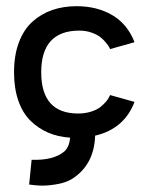

<svg xmlns="http://www.w3.org/2000/svg" viewBox="-20 -427 467 614"><path d="M230 -64Q252.4 -64 271.5 -70.1Q290.5 -76.2 301.3 -85Q312 -93.8 319.3 -102.3Q326.7 -110.8 329.1 -117.2L332 -123L410.2 -101.1Q377 -14.6 284.2 6.8Q281.2 101.1 209 146Q188 158.2 158 162.8Q127.9 167.5 108.2 166.5Q88.4 165.5 73.2 163.1L81.1 84Q151.4 86.4 186 57.1Q202.1 42 204.1 13.2Q165.5 10.7 133.8 -2.9Q102.1 -16.6 77.1 -41.3Q52.2 -65.9 38.6 -105.2Q24.9 -144.5 24.9 -195.8Q24.9 -250.5 40.5 -291.7Q56.2 -333 84 -357.9Q111.8 -382.8 147.2 -395Q182.6 -407.2 225.1 -407.2Q290 -407.2 338.9 -378.7Q387.7 -350.1 410.2 -292L332 -270Q331.1 -272.5 329.1 -276.4Q327.1 -280.3 318.8 -290.5Q310.5 -300.8 300.5 -308.6Q290.5 -316.4 272.7 -322.8Q254.9 -329.1 233.9 -329.1Q111.8 -329.1 111.8 -195.8Q111.8 -64 230 -64Z"/></svg>

Font: Neutral Grotesk
Style: Regular
Weight: 400
Designer: Nawras Khrais
Foundry: Nawras Khrais
Version: Version 1.000;PS 001.000;hotconv 1.0.88;makeotf.lib2.5.64775